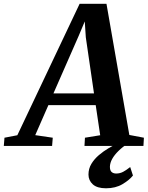

<svg xmlns="http://www.w3.org/2000/svg" viewBox="-94 -766 776 1008"><path d="M-74 0 -70.5 -43 -3 -56 324 -746H465L585 -57.5L661.5 -43L659 0H349.5L352 -43L432 -56L408.5 -214H160L91 -56.5L183 -43L179.5 0ZM186.5 -275.5H399.5L356.5 -570L351 -653.5L319 -577.5ZM462.5 222.5Q416 222.5 393.2 201.8Q370.5 181 370.5 150.5Q370.5 119.5 385.8 94.2Q401 69 425 48.5Q449 28 476.5 11.8Q504 -4.5 528.5 -17.5L555.5 -27.5L579.5 -14.5Q550 5 528.5 26Q507 47 495.2 68Q483.5 89 483 109.5Q483 129 492 137Q501 145 516 145Q536 145 553 135.8Q570 126.5 589.5 111L604 155.5Q585 179.5 548.8 201Q512.5 222.5 462.5 222.5Z"/></svg>

Font: Merriweather 36pt
Style: Bold Italic
Weight: 700
Italic angle: -7.8°
Version: Version 2.101